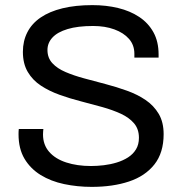

<svg xmlns="http://www.w3.org/2000/svg" viewBox="-20 -718 713 750"><path d="M338.4 12Q282.4 12 230.6 1.1Q178.8 -9.8 138.8 -34.4Q98.8 -59.1 75.6 -98.1Q52.4 -137.2 52.4 -193.9Q52.4 -199.5 52.6 -204.3Q52.9 -209.2 53.4 -214H149.4Q149 -210.6 148.5 -204.2Q148 -197.8 148 -192.9Q148 -152.5 172 -124.9Q196.1 -97.3 238.7 -83.4Q281.4 -69.5 335.5 -69.5Q359.3 -69.5 385.5 -72.6Q411.6 -75.7 436.1 -83.2Q460.6 -90.7 480.2 -103.2Q499.8 -115.8 511.2 -134.6Q522.7 -153.3 522.7 -179.8Q522.7 -213.8 503.6 -236.3Q484.4 -258.7 452.3 -273.6Q420.2 -288.4 379.6 -299.8Q339.1 -311.2 296 -322.2Q253 -333.2 212.4 -347.8Q171.9 -362.4 139.8 -383.5Q107.6 -404.6 88.5 -436.9Q69.4 -469.3 69.4 -515.4Q69.4 -557.8 86.9 -592Q104.4 -626.2 138.9 -649.7Q173.4 -673.2 224.1 -685.6Q274.8 -698 341.1 -698Q394.8 -698 441.4 -686.7Q488.1 -675.5 523.7 -651.9Q559.3 -628.3 579.4 -591.9Q599.5 -555.6 599.5 -505V-493H504.9V-508Q504.9 -542.1 484 -566Q463.1 -589.9 426.7 -603.2Q390.4 -616.5 343.8 -616.5Q283.6 -616.5 244.1 -604.5Q204.5 -592.6 185 -571.5Q165.4 -550.4 165.4 -522.7Q165.4 -491.8 184.6 -471.1Q203.7 -450.4 236.1 -436.6Q268.4 -422.7 309 -411.8Q349.5 -400.9 392.3 -389.6Q435.1 -378.4 475.7 -363.8Q516.3 -349.3 548.6 -327.5Q580.9 -305.6 600.1 -273.1Q619.2 -240.6 619.2 -194.1Q619.2 -121.2 583.1 -75.6Q547 -30 483.8 -9Q420.6 12 338.4 12Z"/></svg>

Font: Archivo SemiBold
Style: Regular
Weight: 600
Designer: Hector Gatti
Foundry: Omnibus-Type
Version: Version 2.001